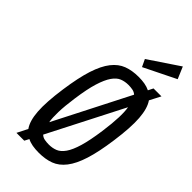

<svg xmlns="http://www.w3.org/2000/svg" viewBox="-282 -995 1092 1092"><g transform="rotate(45 264.5 -449.0)"><path d="M528.9 -710.4H465.1L449.9 -680.1Q431.1 -689.4 408.6 -693.4Q386.1 -697.3 358.9 -697.3Q307 -697.3 266.8 -682.1Q226.6 -667 195.6 -627.6Q164.6 -588.3 142.4 -519.6Q120.3 -450.9 104.9 -342.7Q87.9 -223.7 92.9 -152.5Q97.9 -81.3 124.6 -44L92.4 19.6H155.3L169.6 -7.6Q187.3 1.7 210.6 5.9Q234 10 262 10Q314.6 10 354.8 -5Q395 -20 425.8 -59.6Q456.6 -99.1 478.2 -167.4Q499.9 -235.6 514.6 -342Q531.6 -462.4 526.2 -534.1Q520.9 -605.9 494.4 -643.9ZM350.3 -623.9Q367.6 -623.9 383.8 -620.9Q400 -618 412 -607.1L181.3 -154.9Q176.1 -184.7 177.4 -233Q178.7 -281.3 188.7 -351.9Q200.9 -440 217.4 -493.4Q234 -546.9 254.3 -576Q274.6 -605.1 298.6 -614.5Q322.6 -623.9 350.3 -623.9ZM270.1 -63.4Q252.1 -63.4 235.6 -66.4Q219 -69.3 207 -80.9L438.1 -532.4Q443.6 -502.9 441.9 -454.4Q440.3 -405.9 430.3 -333.3Q418.1 -246.4 402.3 -193.3Q386.4 -140.1 366.5 -111.5Q346.6 -82.9 322.6 -73.1Q298.6 -63.4 270.1 -63.4ZM332.9 -749.9 525.1 -844.7 494.6 -916.6 311.9 -794Z"/></g></svg>

Font: Secuela ExtLt
Style: Italic
Weight: 200
Italic angle: -8°
Designer: Fernando Haro
Foundry: deFharo
Version: Version 1.704